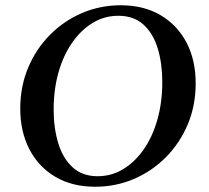

<svg xmlns="http://www.w3.org/2000/svg" viewBox="-20 -700 793 730"><path d="M439 -680Q527 -680 591 -642Q655 -604 689.5 -537.5Q724 -471 724 -383Q724 -299 694 -227.5Q664 -156 611 -102.5Q558 -49 489 -19.5Q420 10 342 10Q254 10 190 -28Q126 -66 91.5 -133Q57 -200 57 -287Q57 -371 87 -442.5Q117 -514 170 -567.5Q223 -621 292 -650.5Q361 -680 439 -680ZM351 -30Q404 -30 448.5 -57Q493 -84 526.5 -132Q560 -180 578.5 -245.5Q597 -311 597 -388Q597 -458 580 -515Q563 -572 526 -606Q489 -640 430 -640Q377 -640 332.5 -613Q288 -586 254.5 -538Q221 -490 202.5 -425Q184 -360 184 -283Q184 -213 201.5 -155.5Q219 -98 256 -64Q293 -30 351 -30Z"/></svg>

Font: Brygada 1918 SemiBold
Style: Italic
Weight: 600
Italic angle: -8°
Designer: Mateusz Machalski | Borys Kosmynka | Przemek Hoffer
Foundry: NIEPODLEGLA 2018
Version: Version 3.006